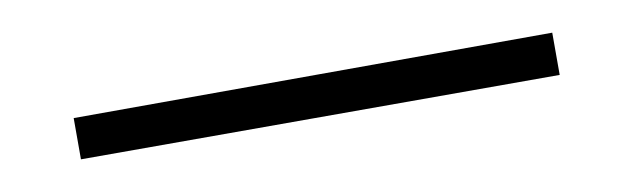

<svg xmlns="http://www.w3.org/2000/svg" viewBox="-22 4 621 188"><g transform="rotate(-10 288.0 98.0)"><path d="M526 119H50V78L526 77Z"/></g></svg>

Font: Turret Road
Style: Regular
Weight: 400
Designer: Noponies
Foundry: Noponies
Version: Version 1.001; ttfautohint (v1.8)